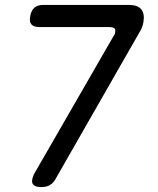

<svg xmlns="http://www.w3.org/2000/svg" viewBox="-20 -750 640 780"><path d="M123 -51 441 -603Q445 -608 446.5 -612.5Q448 -617 448 -621Q450 -631 444 -635.5Q438 -640 423 -640H140Q117 -640 107.5 -651Q98 -662 103 -685Q107 -708 120 -719Q133 -730 156 -730H503Q539 -730 553.5 -712.5Q568 -695 563 -662Q561 -650 557.5 -640.5Q554 -631 549 -623L204 -20Q195 -5 181.5 2.5Q168 10 148 10Q127 10 117.5 2.5Q108 -5 111 -21Q112 -27 115 -35Q118 -43 123 -51Z"/></svg>

Font: Maple Mono Normal NL
Style: Italic
Weight: 400
Italic angle: -10°
Monospace: yes
Designer: subframe7536
Version: Version 7.000